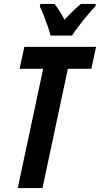

<svg xmlns="http://www.w3.org/2000/svg" viewBox="-20 -951 506 971"><path d="M69.8 0 198.2 -603H79.1L103 -713.9H465.8L441.9 -603H323.2L194.8 0ZM235.8 -771Q231 -790.5 221.7 -817.6Q212.4 -844.7 201.7 -871.8Q190.9 -898.9 181.2 -918.9L184.1 -931.2H255.9Q263.2 -922.4 271.2 -910.4Q279.3 -898.4 288.3 -883.5Q297.4 -868.7 306.2 -851.1Q330.1 -877 351.1 -897.2Q372.1 -917.5 389.2 -931.2H464.8L462.9 -919.9Q447.3 -903.8 423.6 -875.7Q399.9 -847.7 377.9 -818.8Q356 -790 344.2 -771Z"/></svg>

Font: Open Sans Condensed
Style: Italic
Weight: 400
Width: 3
Italic angle: -12°
Designer: Monotype Design Team
Foundry: Monotype Imaging Inc.
Version: Version 3.000